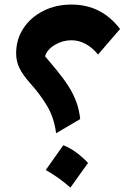

<svg xmlns="http://www.w3.org/2000/svg" viewBox="-20 -830 609 859"><path d="M517.1 -700.2 418.5 -585.9Q394.5 -616.2 363.8 -633.1Q333 -649.9 299.3 -649.9Q260.7 -649.9 225.8 -629.4Q190.9 -608.9 181.6 -578.1L231 -519.5Q264.2 -479 286.1 -444.6Q308.1 -410.2 321 -375.2Q334 -340.3 338.9 -297.4L231 -233.9Q221.7 -305.2 189.9 -357.4Q158.2 -409.7 117.2 -455.1Q84 -492.2 68.1 -523.2Q52.2 -554.2 52.2 -591.3Q52.2 -654.3 85 -703.6Q117.7 -752.9 173.8 -781.2Q230 -809.6 299.8 -809.6Q434.1 -809.6 517.1 -700.2ZM263.2 -180.2Q316.9 -160.2 374 -101.1L294.9 9.3Q243.2 -36.6 184.6 -69.3Z"/></svg>

Font: Pinar-DS1-FD Bold
Style: Regular
Weight: 700
Designer: Amin Abedi
Version: Version 2.000